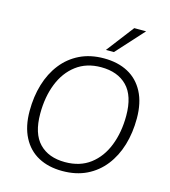

<svg xmlns="http://www.w3.org/2000/svg" viewBox="-134 -1043 1026 1157"><g transform="rotate(15 379.5 -464.0)"><path d="M362 8Q276 8 212.5 -26Q149 -60 114 -127.5Q79 -195 79 -291Q79 -381 102 -457.5Q125 -534 170 -591.5Q215 -649 280.5 -681Q346 -713 431 -713Q518 -713 581.5 -679Q645 -645 680 -578Q715 -511 715 -414Q715 -324 692 -247.5Q669 -171 624 -113.5Q579 -56 513.5 -24Q448 8 362 8ZM364 -48Q457 -48 520.5 -96Q584 -144 616.5 -227Q649 -310 649 -413Q649 -537 590.5 -597Q532 -657 428 -657Q337 -657 273.5 -609Q210 -561 177.5 -478.5Q145 -396 145 -292Q145 -168 203 -108Q261 -48 364 -48ZM428 -765 559 -936H633L478 -765Z"/></g></svg>

Font: Nunito Sans 12pt Light
Style: Italic
Weight: 300
Italic angle: -9°
Designer: Vernon Adams
Foundry: Vernon Adams
Version: Version 3.101;gftools[0.9.27]